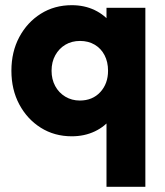

<svg xmlns="http://www.w3.org/2000/svg" viewBox="-20 -516 635 741"><path d="M257 10Q190 10 137.5 -23Q85 -56 54.5 -113Q24 -170 24 -243Q24 -316 54.5 -373Q85 -430 137.5 -463Q190 -496 257 -496Q306 -496 345.5 -477Q385 -458 410 -424.5Q435 -391 438 -348V-138Q435 -95 410.5 -61.5Q386 -28 346 -9Q306 10 257 10ZM288 -128Q337 -128 367 -160.5Q397 -193 397 -243Q397 -277 383.5 -303Q370 -329 345.5 -343.5Q321 -358 289 -358Q257 -358 232.5 -343.5Q208 -329 193.5 -303Q179 -277 179 -243Q179 -210 193 -184Q207 -158 232 -143Q257 -128 288 -128ZM391 205V-125L414 -243L391 -361V-486H541V205Z"/></svg>

Font: Outfit Thin
Style: Bold
Weight: 700
Version: Version 1.100;gftools[0.9.27]